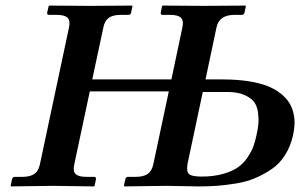

<svg xmlns="http://www.w3.org/2000/svg" viewBox="-20 -666 1074 687"><path d="M715.3 -381.8H776.4Q827.1 -381.8 868.2 -375.5Q909.2 -369.1 936.8 -358.2Q964.4 -347.2 984.1 -331.5Q1003.9 -315.9 1014.6 -298.8Q1025.4 -281.7 1030 -261.2Q1034.7 -240.7 1033.9 -222.2Q1033.2 -203.6 1028.8 -183.1Q1020 -143.1 1000.2 -111.6Q980.5 -80.1 951.9 -60.8Q923.3 -41.5 892.8 -28.6Q862.3 -15.6 824.5 -9.5Q786.6 -3.4 756.8 -1.2Q727.1 1 691.9 1Q672.9 1 630.9 0Q588.9 -1 575.2 -1L424.8 1L423.3 -1L428.2 -23.9Q430.2 -32.7 438 -33.2H464.8Q494.1 -33.2 508.8 -43.9Q523.4 -54.7 528.3 -77.1L584 -338.9H301.3L245.6 -77.1Q243.2 -65.4 244.1 -57.1Q245.1 -48.8 250.5 -43.5Q255.9 -38.1 265.6 -35.6Q275.4 -33.2 290 -33.2H316.9Q324.7 -33.2 323.2 -23.9L318.4 -1L315.9 1Q208.5 -1 169.4 -1L20 1L18.1 -1L22.9 -23.9Q24.9 -32.7 32.2 -33.2H59.1Q79.1 -33.2 92.3 -38.3Q105.5 -43.5 112.3 -53Q119.1 -62.5 122.6 -77.1L227.1 -568.8Q231.9 -592.3 221.7 -602.5Q211.4 -612.8 182.1 -612.8H155.3Q147.5 -612.8 148.9 -621.1L154.3 -645L156.2 -646Q263.2 -645 303.2 -645L452.1 -646L454.1 -645L449.2 -621.1Q447.8 -613.3 440.4 -612.8H413.1Q383.8 -612.8 369.1 -602.1Q354.5 -591.3 350.1 -568.8L310.1 -381.8H593.3L632.8 -568.8Q637.7 -592.3 627.4 -602.5Q617.2 -612.8 588.4 -612.8H561.5Q553.7 -612.8 555.2 -621.1L560.1 -645L562.5 -646Q669.4 -645 708 -645L858.4 -646L859.9 -645L855 -621.1Q853.5 -613.3 845.2 -612.8H819.3Q764.2 -612.8 754.9 -568.8ZM705.6 -336.9 651.9 -84Q646 -56.2 654.5 -45.2Q663.1 -34.2 701.2 -34.2Q744.6 -34.2 778.6 -43.9Q812.5 -53.7 832.5 -68.1Q852.5 -82.5 866.7 -104.2Q880.9 -126 887 -143.3Q893.1 -160.6 897.9 -182.9Q902.8 -205.1 904.5 -222.4Q906.2 -239.7 903.3 -262.7Q900.4 -285.6 889.6 -300.5Q878.9 -315.4 854.5 -326.2Q830.1 -336.9 793.5 -336.9Z"/></svg>

Font: Linux Libertine Slanted
Style: Semibold Slanted
Weight: 600
Designer: Philipp H. Poll
Foundry: Philipp H. Poll
Version: Version 5.1.1